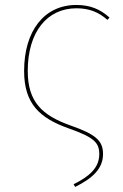

<svg xmlns="http://www.w3.org/2000/svg" viewBox="-20 -548 490 762"><path d="M282.9 -528.3C156 -528.3 75.7 -426 75.7 -266.4C75.7 -136.4 137.1 -79.4 252.7 -38.4C350.1 -4 374 16.4 374 63.3C374 118.7 333.9 152.4 272.1 183.3L278.3 193.9C350 158.1 388.9 120 388.9 62.9C388.9 8.6 356.7 -15.8 260.4 -49.8C147.7 -89.8 90.1 -143.1 90.1 -266.4C90.1 -421.8 167.4 -515.1 283.3 -515.1C334.3 -515.1 372.1 -499.6 406.3 -469.1L414.7 -478.3C377.1 -512.1 337.1 -528.3 282.8 -528.3Z"/></svg>

Font: Fira Sans Hair
Style: Regular
Weight: 100
Designer: bBox Type GmbH & Carrois Corporate GbR & Edenspiekermann AG
Foundry: bBox Type GmbH & Carrois Corporate GbR & Edenspiekermann AG
Version: Version 4.300;PS 004.300;hotconv 1.0.88;makeotf.lib2.5.64775